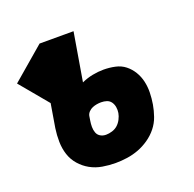

<svg xmlns="http://www.w3.org/2000/svg" viewBox="-143 -623 742 733"><g transform="rotate(-20 228.5 -256.0)"><path d="M208 8Q181 8 154.5 3.5Q128 -1 105.5 -13.5Q83 -26 66 -45.5Q49 -65 41 -89.5Q33 -114 32.5 -141.5Q32 -169 36 -196L52 -292L-43 -406L90 -520H228L195 -324Q217 -334 240 -338.5Q263 -343 285 -343Q309 -343 332 -338Q355 -333 372 -319.5Q389 -306 400.5 -287Q412 -268 417 -246Q422 -224 421.5 -200.5Q421 -177 417 -153Q413 -130 405 -107Q397 -84 381.5 -64.5Q366 -45 345 -30.5Q324 -16 301.5 -7.5Q279 1 255 4.5Q231 8 208 8ZM210 -106Q222 -106 235 -110Q248 -114 257.5 -122.5Q267 -131 273.5 -143.5Q280 -156 282 -168Q284 -180 282 -192Q280 -204 273.5 -213Q267 -222 256.5 -225.5Q246 -229 234 -229Q225 -229 216 -227.5Q207 -226 198.5 -222.5Q190 -219 183 -212Q176 -205 174 -196L171 -177Q169 -165 169 -152.5Q169 -140 173 -129Q177 -118 187 -112Q197 -106 210 -106Z"/></g></svg>

Font: Iosevka Curly Slab Heavy
Style: Italic
Weight: 900
Italic angle: -9°
Monospace: yes
Designer: Belleve Invis
Foundry: Belleve Invis
Version: Version 22.1.2; ttfautohint (v1.8.4)